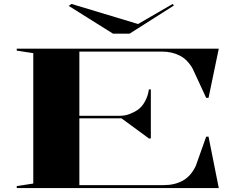

<svg xmlns="http://www.w3.org/2000/svg" viewBox="-20 -955 1218 975"><path d="M65 0V-10L149 -23V-685L65 -698V-708H1091L1039 -458H1027L959 -605Q933 -652 893 -672.5Q853 -693 803 -693H383V-367H589Q615 -367 638 -376Q661 -385 678 -396Q701 -412 716.5 -440.5Q732 -469 736 -501H746V-252H736L597 -354H383V-15H812Q867 -15 908 -37.5Q949 -60 974 -112L1027 -261H1039L1091 0ZM857 -935 863 -927 638 -784H554L329 -925L343 -935L681 -833Z"/></svg>

Font: Kalnia Expanded
Style: Regular
Weight: 400
Width: 7
Designer: Frida Medrano
Foundry: Frida Medrano
Version: Version 1.105